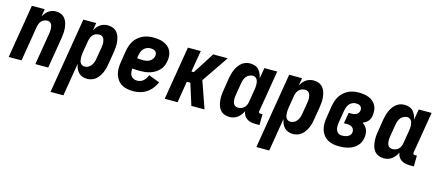

<svg xmlns="http://www.w3.org/2000/svg" viewBox="-52 -1057 4105 1802"><g transform="rotate(15 2000.0 -156.5)"><path d="M2 0 88 -520H213L201 -448Q211 -464 223 -479.5Q235 -495 250.5 -506Q266 -517 284.5 -522.5Q303 -528 321 -528Q347 -528 370 -518.5Q393 -509 408 -490.5Q423 -472 430.5 -448.5Q438 -425 440.5 -399.5Q443 -374 441 -348Q439 -322 435 -297L386 0H261L313 -314Q315 -325 315.5 -337Q316 -349 315.5 -360.5Q315 -372 312.5 -383Q310 -394 304 -403.5Q298 -413 288 -418Q278 -423 266 -423Q251 -423 235.5 -417Q220 -411 209 -399Q198 -387 192 -372Q186 -357 183 -341L127 0Z M466 215 588 -520H713L701 -446Q711 -464 723.5 -479.5Q736 -495 752 -506Q768 -517 787 -522.5Q806 -528 825 -528Q851 -528 874.5 -519Q898 -510 914 -491.5Q930 -473 937.5 -449.5Q945 -426 948 -400.5Q951 -375 949 -349Q947 -323 943 -297L923 -177Q920 -156 914.5 -135Q909 -114 900 -93.5Q891 -73 878 -54Q865 -35 847.5 -20.5Q830 -6 808.5 1Q787 8 766 8Q741 8 719 0.5Q697 -7 681.5 -23.5Q666 -40 657 -61Q648 -82 644 -105L591 215ZM712 -97Q729 -97 745.5 -105Q762 -113 773.5 -127.5Q785 -142 791.5 -159Q798 -176 801 -194L821 -314Q823 -326 824 -338Q825 -350 823.5 -361.5Q822 -373 819 -384.5Q816 -396 809.5 -404.5Q803 -413 793 -418Q783 -423 770 -423Q755 -423 739 -417.5Q723 -412 711 -400Q699 -388 692.5 -372.5Q686 -357 683 -341L663 -221Q661 -208 660 -195Q659 -182 659.5 -169Q660 -156 662 -143.5Q664 -131 670.5 -120.5Q677 -110 687.5 -103.5Q698 -97 712 -97Z M1214 8Q1183 8 1154 2.5Q1125 -3 1100.5 -17.5Q1076 -32 1059.5 -55Q1043 -78 1034.5 -105.5Q1026 -133 1026 -163Q1026 -193 1031 -223L1050 -343Q1055 -368 1063.5 -393Q1072 -418 1086.5 -440Q1101 -462 1122 -479.5Q1143 -497 1167 -508Q1191 -519 1216.5 -523.5Q1242 -528 1267 -528Q1293 -528 1319 -524.5Q1345 -521 1368 -511.5Q1391 -502 1410 -486.5Q1429 -471 1440 -449Q1451 -427 1453.5 -401Q1456 -375 1451 -349Q1447 -324 1437.5 -300.5Q1428 -277 1409.5 -258Q1391 -239 1368.5 -225.5Q1346 -212 1321.5 -204.5Q1297 -197 1272.5 -194.5Q1248 -192 1224 -192Q1205 -192 1187.5 -193Q1170 -194 1151 -196Q1149 -178 1151 -159.5Q1153 -141 1162 -126.5Q1171 -112 1187.5 -104.5Q1204 -97 1223 -97Q1239 -97 1255 -102.5Q1271 -108 1283.5 -119.5Q1296 -131 1305 -145.5Q1314 -160 1320 -176L1427 -135Q1414 -104 1392.5 -76Q1371 -48 1341.5 -28.5Q1312 -9 1279 -0.5Q1246 8 1214 8ZM1224 -297Q1241 -297 1257.5 -300Q1274 -303 1289.5 -311Q1305 -319 1315.5 -333.5Q1326 -348 1329 -365Q1331 -378 1327.5 -390Q1324 -402 1314.5 -410Q1305 -418 1292.5 -420.5Q1280 -423 1267 -423Q1249 -423 1231.5 -415.5Q1214 -408 1201 -393.5Q1188 -379 1182 -361.5Q1176 -344 1173 -326L1169 -301Q1182 -299 1196 -298Q1210 -297 1224 -297Z M1777 0 1711 -208H1677L1643 0H1518L1604 -520H1729L1694 -312H1717L1850 -520H1991L1814 -260L1905 0Z M2148 8Q2122 8 2098.5 -1Q2075 -10 2059 -28.5Q2043 -47 2035.5 -70.5Q2028 -94 2025.5 -119.5Q2023 -145 2024.5 -171Q2026 -197 2031 -223L2050 -343Q2054 -364 2059.5 -385Q2065 -406 2074 -426.5Q2083 -447 2096 -466Q2109 -485 2126.5 -499.5Q2144 -514 2165 -521Q2186 -528 2207 -528Q2232 -528 2254.5 -520.5Q2277 -513 2292 -496.5Q2307 -480 2316 -459Q2325 -438 2329 -415L2347 -520H2472L2405 -117Q2404 -113 2404.5 -109Q2405 -105 2407.5 -102Q2410 -99 2414 -98Q2418 -97 2422 -97H2442L2441 8H2404Q2381 8 2359.5 4Q2338 0 2320 -11.5Q2302 -23 2290.5 -41.5Q2279 -60 2277 -83Q2268 -64 2255.5 -47Q2243 -30 2225.5 -17Q2208 -4 2188 2Q2168 8 2148 8ZM2204 -97Q2219 -97 2235 -102.5Q2251 -108 2263 -120Q2275 -132 2281.5 -147.5Q2288 -163 2290 -179L2310 -299Q2312 -312 2313.5 -325Q2315 -338 2314.5 -351Q2314 -364 2311.5 -376.5Q2309 -389 2303 -399.5Q2297 -410 2286.5 -416.5Q2276 -423 2262 -423Q2245 -423 2228 -415Q2211 -407 2199.5 -392.5Q2188 -378 2182 -361Q2176 -344 2173 -326L2153 -206Q2151 -194 2150 -182Q2149 -170 2150 -158.5Q2151 -147 2154 -135.5Q2157 -124 2163.5 -115.5Q2170 -107 2180.5 -102Q2191 -97 2204 -97Z M2466 215 2588 -520H2713L2701 -446Q2711 -464 2723.5 -479.5Q2736 -495 2752 -506Q2768 -517 2787 -522.5Q2806 -528 2825 -528Q2851 -528 2874.5 -519Q2898 -510 2914 -491.5Q2930 -473 2937.5 -449.5Q2945 -426 2948 -400.5Q2951 -375 2949 -349Q2947 -323 2943 -297L2923 -177Q2920 -156 2914.5 -135Q2909 -114 2900 -93.5Q2891 -73 2878 -54Q2865 -35 2847.5 -20.5Q2830 -6 2808.5 1Q2787 8 2766 8Q2741 8 2719 0.5Q2697 -7 2681.5 -23.5Q2666 -40 2657 -61Q2648 -82 2644 -105L2591 215ZM2712 -97Q2729 -97 2745.5 -105Q2762 -113 2773.5 -127.5Q2785 -142 2791.5 -159Q2798 -176 2801 -194L2821 -314Q2823 -326 2824 -338Q2825 -350 2823.5 -361.5Q2822 -373 2819 -384.5Q2816 -396 2809.5 -404.5Q2803 -413 2793 -418Q2783 -423 2770 -423Q2755 -423 2739 -417.5Q2723 -412 2711 -400Q2699 -388 2692.5 -372.5Q2686 -357 2683 -341L2663 -221Q2661 -208 2660 -195Q2659 -182 2659.5 -169Q2660 -156 2662 -143.5Q2664 -131 2670.5 -120.5Q2677 -110 2687.5 -103.5Q2698 -97 2712 -97Z M3213 8Q3183 8 3154 2.5Q3125 -3 3100.5 -17.5Q3076 -32 3059 -55Q3042 -78 3034 -105.5Q3026 -133 3026 -163Q3026 -193 3031 -223L3050 -343Q3055 -368 3063 -392.5Q3071 -417 3085.5 -439Q3100 -461 3120.5 -479Q3141 -497 3164.5 -508Q3188 -519 3213 -523.5Q3238 -528 3263 -528Q3288 -528 3313.5 -524.5Q3339 -521 3361.5 -512Q3384 -503 3402.5 -487Q3421 -471 3432 -450Q3443 -429 3445.5 -403.5Q3448 -378 3444 -352Q3442 -338 3436.5 -324Q3431 -310 3421 -298Q3411 -286 3397.5 -277.5Q3384 -269 3370 -263Q3386 -253 3398.5 -239Q3411 -225 3417.5 -207.5Q3424 -190 3425.5 -170Q3427 -150 3423 -130Q3420 -108 3410 -86.5Q3400 -65 3383 -48.5Q3366 -32 3345 -20.5Q3324 -9 3302 -3Q3280 3 3257.5 5.5Q3235 8 3213 8ZM3214 -97Q3223 -97 3232 -98Q3241 -99 3250 -101Q3259 -103 3267.5 -107Q3276 -111 3283.5 -117Q3291 -123 3295.5 -131.5Q3300 -140 3301 -149Q3304 -164 3299 -177.5Q3294 -191 3283 -199.5Q3272 -208 3258 -211Q3244 -214 3229 -214H3202L3220 -319H3247Q3259 -319 3270.5 -321Q3282 -323 3293 -328.5Q3304 -334 3311.5 -344.5Q3319 -355 3321 -367Q3324 -380 3320 -391.5Q3316 -403 3307.5 -410.5Q3299 -418 3287.5 -420.5Q3276 -423 3263 -423Q3246 -423 3228.5 -415Q3211 -407 3199.5 -392.5Q3188 -378 3182 -361Q3176 -344 3173 -326L3153 -206Q3151 -194 3150.5 -181Q3150 -168 3151.5 -156Q3153 -144 3157.5 -133Q3162 -122 3170 -113.5Q3178 -105 3189.5 -101Q3201 -97 3214 -97Z M3648 8Q3622 8 3598.5 -1Q3575 -10 3559 -28.5Q3543 -47 3535.5 -70.5Q3528 -94 3525.5 -119.5Q3523 -145 3524.5 -171Q3526 -197 3531 -223L3550 -343Q3554 -364 3559.5 -385Q3565 -406 3574 -426.5Q3583 -447 3596 -466Q3609 -485 3626.5 -499.5Q3644 -514 3665 -521Q3686 -528 3707 -528Q3732 -528 3754.5 -520.5Q3777 -513 3792 -496.5Q3807 -480 3816 -459Q3825 -438 3829 -415L3847 -520H3972L3905 -117Q3904 -113 3904.5 -109Q3905 -105 3907.5 -102Q3910 -99 3914 -98Q3918 -97 3922 -97H3942L3941 8H3904Q3881 8 3859.5 4Q3838 0 3820 -11.5Q3802 -23 3790.5 -41.5Q3779 -60 3777 -83Q3768 -64 3755.5 -47Q3743 -30 3725.5 -17Q3708 -4 3688 2Q3668 8 3648 8ZM3704 -97Q3719 -97 3735 -102.5Q3751 -108 3763 -120Q3775 -132 3781.5 -147.5Q3788 -163 3790 -179L3810 -299Q3812 -312 3813.5 -325Q3815 -338 3814.5 -351Q3814 -364 3811.5 -376.5Q3809 -389 3803 -399.5Q3797 -410 3786.5 -416.5Q3776 -423 3762 -423Q3745 -423 3728 -415Q3711 -407 3699.5 -392.5Q3688 -378 3682 -361Q3676 -344 3673 -326L3653 -206Q3651 -194 3650 -182Q3649 -170 3650 -158.5Q3651 -147 3654 -135.5Q3657 -124 3663.5 -115.5Q3670 -107 3680.5 -102Q3691 -97 3704 -97Z"/></g></svg>

Font: Iosevka Extrabold
Style: Italic
Weight: 800
Italic angle: -9°
Monospace: yes
Designer: Belleve Invis
Foundry: Belleve Invis
Version: Version 32.5.0; ttfautohint (v1.8.4)